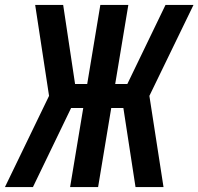

<svg xmlns="http://www.w3.org/2000/svg" viewBox="-36 -755 801 775"><path d="M-16 0H97L251 -319H300L247 0H360L413 -319H462L511 0H624L567 -368L745 -735H632L478 -416H429L482 -735H369L316 -416H267L219 -735H106L162 -368Z"/></svg>

Font: Iosevka Sparkle SmBdObl
Style: Regular
Weight: 600
Italic angle: -9°
Designer: Belleve Invis
Foundry: Belleve Invis
Version: Version 4.5.0; ttfautohint (v1.8.3)